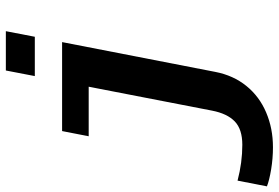

<svg xmlns="http://www.w3.org/2000/svg" viewBox="-201 -594 972 670"><g transform="rotate(-90 285.0 -259.0)"><path d="M106 207.5Q67.4 207.5 29.1 201.2Q-9.3 194.8 -30.3 186.5L-10.3 84Q53.2 100.6 114.7 100.6Q168.9 100.6 196.3 74.2Q223.6 47.9 233.9 -4.9L317.4 -435.5H144.5L162.6 -528.3H473.1L369.1 6.3Q356.9 69.3 320.1 114.7Q283.2 160.2 227.5 183.8Q171.9 207.5 106 207.5ZM354.5 -623.5 374 -724.6H511.2L491.7 -623.5Z"/></g></svg>

Font: Cousine
Style: Bold Italic
Weight: 700
Italic angle: -12°
Monospace: yes
Designer: Steve Matteson
Foundry: Ascender Corporation
Version: Version 1.20